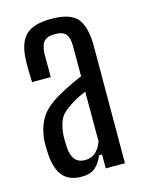

<svg xmlns="http://www.w3.org/2000/svg" viewBox="-98 -668 556 735"><g transform="rotate(-15 180.0 -300.0)"><path d="M135 7Q85 7 60.5 -22Q36 -51 32 -110Q31 -122 31 -135Q31 -148 31 -160Q35 -214 58 -251.5Q81 -289 140 -321Q161 -333 184 -344Q207 -355 231 -365V-485Q231 -517 219 -532Q207 -547 175 -547Q147 -547 133.5 -534Q120 -521 118 -487Q118 -470 118 -441.5Q118 -413 118 -392H44Q43 -409 42.5 -434.5Q42 -460 43 -480Q45 -547 75.5 -577Q106 -607 177 -607Q252 -607 279.5 -574.5Q307 -542 308 -469L307 0H231V-55H219Q207 -25 188 -9Q169 7 135 7ZM163 -51Q211 -51 231 -107V-304Q214 -297 196 -288Q178 -279 156 -263Q128 -244 118.5 -218.5Q109 -193 107 -160Q107 -151 107 -139Q107 -127 108 -115Q113 -51 163 -51Z"/></g></svg>

Font: Big Shoulders Display Medium
Style: Regular
Weight: 500
Designer: Patric King
Foundry: XO Type Co
Version: Version 1.000; ttfautohint (v1.8.2)